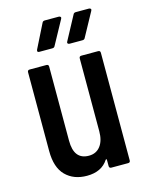

<svg xmlns="http://www.w3.org/2000/svg" viewBox="-109 -768 647 843"><g transform="rotate(-15 215.0 -346.5)"><path d="M241 -700Q247 -700 249.5 -696.5Q252 -693 249 -688L190 -580Q187 -573 178 -573H119Q107 -573 112 -585L166 -693Q169 -700 178 -700ZM327 -580Q324 -573 315 -573H257Q251 -573 248.5 -576.5Q246 -580 249 -585L307 -693Q310 -700 319 -700H378Q384 -700 386.5 -696.5Q389 -693 386 -688ZM283 -168V-499Q283 -509 293 -509H369Q379 -509 379 -499V-10Q379 0 369 0H293Q283 0 283 -10V-39Q282 -43 278 -40Q248 7 181 7Q121 7 84.5 -29.5Q48 -66 48 -141V-499Q48 -509 58 -509H134Q144 -509 144 -499V-162Q144 -76 212 -76Q245 -76 264 -100.5Q283 -125 283 -168Z"/></g></svg>

Font: Barlow Condensed Medium
Style: Regular
Weight: 500
Width: 3
Designer: Jeremy Tribby
Foundry: Tribby Type
Version: Version 1.422;hotconv 1.0.109;makeotfexe 2.5.65596